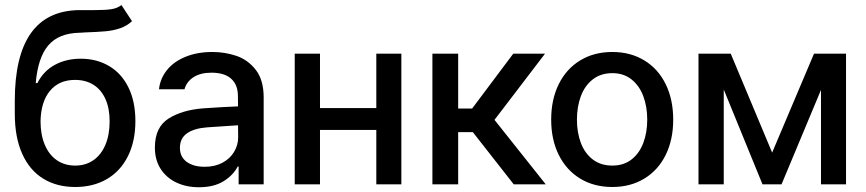

<svg xmlns="http://www.w3.org/2000/svg" viewBox="-20 -748 3514 779"><path d="M319.3 -616.2Q313.5 -615.2 302.7 -615.2Q217.8 -613.3 175.8 -563.7Q133.8 -514.2 125 -411.1H131.8Q156.7 -460 202.6 -484.9Q248.5 -509.8 307.6 -509.8Q372.1 -509.8 422.4 -480.2Q472.7 -450.7 501 -393.6Q529.3 -336.4 529.3 -256.8Q529.3 -175.3 499.3 -114.7Q469.2 -54.2 414.1 -21.7Q358.9 10.7 285.2 10.7Q210.4 10.7 155.3 -23.2Q100.1 -57.1 70.1 -124Q40 -190.9 40 -287.1V-338.9Q40 -702.6 299.8 -707H335.9H363.3Q407.2 -707 431.6 -710.7Q456.1 -714.4 472.7 -727.5L515.6 -662.1Q494.6 -642.6 467.3 -633.3Q439.9 -624 408.4 -621.1Q377 -618.2 319.3 -616.2ZM424.8 -255.9Q424.8 -308.6 407.7 -346.4Q390.6 -384.3 359.1 -404.1Q327.6 -423.8 284.2 -423.8Q219.7 -423.8 182.9 -379.6Q146 -335.4 144.5 -255.9Q144.5 -201.7 161.6 -160.9Q178.7 -120.1 210.4 -98.1Q242.2 -76.2 285.2 -76.2Q327.6 -76.2 359.1 -98.1Q390.6 -120.1 407.7 -160.6Q424.8 -201.2 424.8 -255.9Z M806.6 -308.6Q839.8 -311 879.2 -313.2Q918.5 -315.4 945.8 -316.4L945.3 -358.4Q945.3 -403.8 918 -428.5Q890.6 -453.1 837.9 -453.1Q793.5 -453.1 765.1 -434.8Q736.8 -416.5 728.5 -385.7H625Q629.9 -429.7 657.7 -464.1Q685.5 -498.5 733.2 -517.8Q780.8 -537.1 841.8 -537.1Q892.1 -537.1 938.7 -521.5Q985.4 -505.9 1017.6 -464.8Q1049.8 -423.8 1049.8 -352.5V0H948.2V-72.3H944.3Q926.3 -37.1 887 -12.7Q847.7 11.7 787.1 11.7Q736.3 11.7 695.8 -7.3Q655.3 -26.4 631.8 -62.7Q608.4 -99.1 608.4 -149.4Q608.4 -231.9 664.1 -267.1Q719.7 -302.2 806.6 -308.6ZM810.5 -71.3Q851.6 -71.3 882.3 -87.6Q913.1 -104 929.7 -131.6Q946.3 -159.2 946.3 -191.4L945.8 -239.7L821.3 -231.4Q768.1 -227.5 739 -207.3Q710 -187 710 -148.4Q710 -111.3 737.5 -91.3Q765.1 -71.3 810.5 -71.3Z M1278.3 -309.6H1506.8V-530.3H1608.4V0H1506.8V-220.7H1278.3V0H1175.8V-530.3H1278.3Z M1734.4 -530.3H1838.9V-307.6H1895.5L2062.5 -530.3H2191.4L1986.3 -261.7L2194.3 0H2064.5L1898.4 -211.9H1838.9V0H1734.4Z M2216.3 -262.7Q2216.3 -344.7 2247.1 -406.7Q2277.8 -468.8 2334 -502.9Q2390.1 -537.1 2464.4 -537.1Q2538.1 -537.1 2594.2 -502.9Q2650.4 -468.8 2680.9 -406.5Q2711.4 -344.2 2711.4 -262.7Q2711.4 -181.2 2680.9 -119.4Q2650.4 -57.6 2594.2 -23.4Q2538.1 10.7 2464.4 10.7Q2390.1 10.7 2334 -23.4Q2277.8 -57.6 2247.1 -119.4Q2216.3 -181.2 2216.3 -262.7ZM2606 -262.7Q2606 -314.9 2590.1 -357.7Q2574.2 -400.4 2542.2 -425.8Q2510.3 -451.2 2464.4 -451.2Q2417.5 -451.2 2385 -425.8Q2352.5 -400.4 2336.7 -357.7Q2320.8 -314.9 2320.8 -262.7Q2320.8 -210.4 2336.7 -168.2Q2352.5 -126 2385 -101.1Q2417.5 -76.2 2464.4 -76.2Q2510.7 -76.2 2542.5 -101.1Q2574.2 -126 2590.1 -168.2Q2606 -210.4 2606 -262.7Z M3282.7 -530.3H3412.6V0H3311V-383.3L3150.9 0H3073.7L2916.5 -384.8V0H2814V-530.3H2944.8L3112.8 -128.9Z"/></svg>

Font: Pretendard Medium
Style: Regular
Weight: 500
Designer: Base glyphs from Inter by Rasmus Andersson; Hangeul glyphs from Noto Sans CJK(Source Han Sans) by Jang Soo-young and Kan
Foundry: Kil Hyung-jin
Version: Version 1.309